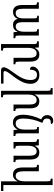

<svg xmlns="http://www.w3.org/2000/svg" viewBox="1319 -2130 1054 3732"><g transform="rotate(90 1846.0 -264.0)"><path d="M546 -492H671V-105Q671 -74 674 -59Q677 -44 688 -39.5Q699 -35 723 -35V0H606L599 -77H596Q560 10 467 10Q417 10 388 -13Q359 -36 347 -80H344Q326 -33 291 -11.5Q256 10 210 10Q144 10 110.5 -34.5Q77 -79 77 -173V-389Q77 -420 74 -434Q71 -448 60 -452Q49 -456 25 -456V-492H150V-183Q150 -113 169 -77.5Q188 -42 234 -42Q291 -42 314.5 -85Q338 -128 338 -196V-390Q338 -421 334.5 -436Q331 -451 320 -455.5Q309 -460 286 -460V-492H411V-183Q411 -109 430 -76Q449 -43 494 -43Q549 -43 573 -90.5Q597 -138 597 -210V-390Q597 -421 594 -436Q591 -451 580 -455.5Q569 -460 546 -460Z M1229 -36V0H1104V-307Q1104 -370 1085 -409.5Q1066 -449 1017 -449Q965 -449 937.5 -405.5Q910 -362 910 -280V138Q910 170 914 184.5Q918 199 929 203Q940 207 963 207V243H837V-388Q837 -418 833.5 -432.5Q830 -447 818.5 -451.5Q807 -456 784 -456V-492H902L908 -415H911Q933 -458 962.5 -479.5Q992 -501 1041 -501Q1111 -501 1144.5 -456.5Q1178 -412 1178 -317V-107Q1178 -75 1181.5 -60Q1185 -45 1196 -40.5Q1207 -36 1229 -36Z M1436 -502Q1519 -502 1564 -455.5Q1609 -409 1609 -329Q1609 -286 1597.5 -240.5Q1586 -195 1557 -139.5Q1528 -84 1474 -11Q1437 37 1415 67Q1393 97 1382 115Q1371 133 1366.5 145Q1362 157 1362 169Q1362 181 1369 188Q1376 195 1394 195H1605V243H1350Q1323 243 1305.5 231.5Q1288 220 1288 189Q1288 173 1297.5 148.5Q1307 124 1332.5 83.5Q1358 43 1407 -22Q1459 -93 1487 -147Q1515 -201 1525 -245.5Q1535 -290 1535 -332Q1535 -390 1511 -423Q1487 -456 1435 -456Q1383 -456 1359 -420.5Q1335 -385 1335 -319Q1274 -319 1274 -374Q1274 -403 1292 -432.5Q1310 -462 1346 -482Q1382 -502 1436 -502Z M2137 -36V0H2012V-307Q2012 -375 1993 -412Q1974 -449 1925 -449Q1873 -449 1845.5 -405.5Q1818 -362 1818 -280V138Q1818 170 1821.5 184.5Q1825 199 1836.5 203Q1848 207 1871 207V243H1745V-656Q1745 -686 1741 -700.5Q1737 -715 1726 -719.5Q1715 -724 1692 -724V-760H1818V-492Q1818 -472 1817 -452.5Q1816 -433 1815 -413H1819Q1840 -455 1870 -478Q1900 -501 1949 -501Q2019 -501 2052.5 -456.5Q2086 -412 2086 -317V-107Q2086 -75 2089.5 -60Q2093 -45 2104 -40.5Q2115 -36 2137 -36Z M2360 11Q2290 11 2250 -36Q2210 -83 2210 -186Q2210 -267 2233.5 -359.5Q2257 -452 2300 -538Q2263 -551 2240.5 -581.5Q2218 -612 2218 -657Q2218 -707 2248 -739Q2278 -771 2329 -771Q2361 -771 2375.5 -759Q2390 -747 2392 -727Q2325 -727 2304.5 -708Q2284 -689 2284 -651Q2284 -614 2302.5 -594Q2321 -574 2365 -565V-550Q2325 -464 2304.5 -371.5Q2284 -279 2284 -195Q2284 -118 2307 -80Q2330 -42 2381 -42Q2422 -42 2448 -65Q2474 -88 2486.5 -126.5Q2499 -165 2499 -212V-384Q2499 -419 2495 -435Q2491 -451 2480 -455.5Q2469 -460 2448 -460V-492H2572V-107Q2572 -74 2575.5 -59Q2579 -44 2590 -40Q2601 -36 2624 -36V0H2509L2501 -76H2497Q2474 -32 2441.5 -10.5Q2409 11 2360 11Z M3132 -36V0H3007V-307Q3007 -375 2988 -412Q2969 -449 2920 -449Q2868 -449 2840.5 -405.5Q2813 -362 2813 -280V-105Q2813 -73 2816.5 -58.5Q2820 -44 2831.5 -40Q2843 -36 2866 -36V0H2740V-388Q2740 -418 2736 -432.5Q2732 -447 2721 -451.5Q2710 -456 2687 -456V-492H2805L2811 -415H2814Q2836 -458 2865.5 -479.5Q2895 -501 2944 -501Q3014 -501 3047.5 -456.5Q3081 -412 3081 -317V-107Q3081 -75 3084.5 -60Q3088 -45 3099 -40.5Q3110 -36 3132 -36Z M3374 11Q3306 11 3270.5 -35Q3235 -81 3235 -184V-386Q3235 -418 3231.5 -433Q3228 -448 3217 -452Q3206 -456 3184 -456V-492H3309V-194Q3309 -122 3329 -82Q3349 -42 3398 -42Q3435 -42 3458.5 -65Q3482 -88 3493 -126.5Q3504 -165 3504 -212V-648Q3504 -683 3500 -699Q3496 -715 3484.5 -719.5Q3473 -724 3452 -724V-760H3577V198H3692V243H3504V-2Q3504 -21 3505 -39.5Q3506 -58 3506 -77H3502Q3482 -34 3451.5 -11.5Q3421 11 3374 11Z"/></g></svg>

Font: Noto Serif Armenian Condensed
Style: Regular
Weight: 400
Width: 3
Designer: Monotype Design Team
Foundry: Monotype Imaging Inc.
Version: Version 2.008; ttfautohint (v1.8.4.7-5d5b)